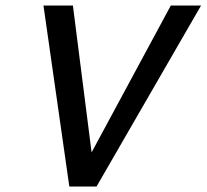

<svg xmlns="http://www.w3.org/2000/svg" viewBox="-20 -678 751 698"><path d="M711 -658 331 0H232L138 -658H245L313 -124L601 -658Z"/></svg>

Font: Ysabeau Infant Semibold
Style: Italic
Weight: 600
Italic angle: -12°
Designer: Christian Thalmann (Catharsis Fonts)
Version: Version 0.003